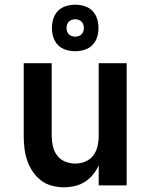

<svg xmlns="http://www.w3.org/2000/svg" viewBox="-20 -789 640 817"><path d="M252 8Q226 8 200 1Q174 -6 153.5 -22Q133 -38 118.5 -60Q104 -82 95.5 -107Q87 -132 84 -158Q81 -184 81 -210V-520H200V-210Q200 -188 205 -166.5Q210 -145 223 -127.5Q236 -110 257 -101.5Q278 -93 300 -93Q322 -93 343 -101.5Q364 -110 377 -127.5Q390 -145 395 -166.5Q400 -188 400 -210V-520H519V0H400V-86Q391 -65 376 -46.5Q361 -28 341.5 -15.5Q322 -3 298.5 2.5Q275 8 252 8ZM300 -571Q280 -571 260.5 -577Q241 -583 227 -597Q213 -611 207 -630.5Q201 -650 201 -670Q201 -690 207 -709.5Q213 -729 227 -743Q241 -757 260.5 -763Q280 -769 300 -769Q320 -769 339.5 -763Q359 -757 373 -743Q387 -729 393 -709.5Q399 -690 399 -670Q399 -650 393 -630.5Q387 -611 373 -597Q359 -583 339.5 -577Q320 -571 300 -571ZM300 -633Q307 -633 314.5 -635.5Q322 -638 327 -643Q332 -648 334.5 -655.5Q337 -663 337 -670Q337 -677 334.5 -684.5Q332 -692 327 -697Q322 -702 314.5 -704.5Q307 -707 300 -707Q293 -707 285.5 -704.5Q278 -702 273 -697Q268 -692 265.5 -684.5Q263 -677 263 -670Q263 -663 265.5 -655.5Q268 -648 273 -643Q278 -638 285.5 -635.5Q293 -633 300 -633Z"/></svg>

Font: Iosevka Book
Style: Bold
Weight: 700
Designer: Belleve Invis
Foundry: Belleve Invis
Version: Version 28.0.7; ttfautohint (v1.8.3)